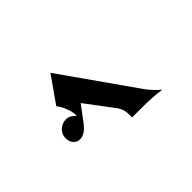

<svg xmlns="http://www.w3.org/2000/svg" viewBox="-74 -569 557 557"><g transform="rotate(45 205.0 -290.0)"><path d="M63.2 -244.1 285.4 -400.4Q309.6 -417.2 327.4 -439.2Q322.3 -402.6 322.3 -360.4V-319.6Q316.7 -320.6 311.5 -320.3Q290 -320.3 274.7 -309.8L187.3 -244.1L234.9 -208.5Q260.5 -189.2 260.5 -168.5Q260.5 -156.5 251.5 -148.7Q242.4 -140.9 228.5 -140.9Q212.6 -140.9 201.5 -152.6Q190.4 -164.3 190.4 -180.9Q190.4 -189.2 194 -195.3Q197.5 -201.4 205.3 -210.2Q191.7 -210.2 174.3 -204.1Q157 -198 143.8 -187.5Z"/></g></svg>

Font: AgreloyInT3
Style: Medium
Weight: 400
Designer: gluk
Foundry: gluk
Version: Version 0.27